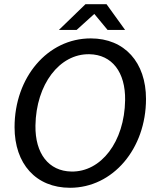

<svg xmlns="http://www.w3.org/2000/svg" viewBox="-20 -876 740 910"><path d="M312 14C515 14 672 -171 672 -407C672 -580 571 -694 410 -694C206 -694 49 -510 49 -273C49 -100 150 14 312 14ZM318 -63C211 -65 146 -148 148 -281C151 -476 262 -622 404 -619C511 -617 575 -534 573 -401C570 -204 459 -60 318 -63ZM259 -734H343L427 -810L490 -734H573L485 -856H385Z"/></svg>

Font: Ronzino Oblique
Style: Italic
Weight: 400
Italic angle: -8°
Designer: Nunzio Mazzaferro
Foundry: Collletttivo
Version: Version 1.000;Glyphs 3.3 (3337)